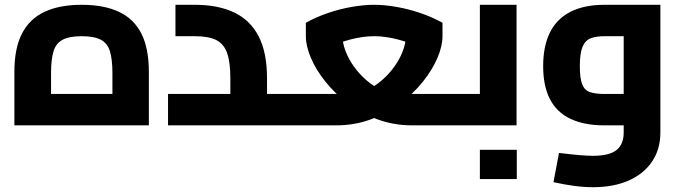

<svg xmlns="http://www.w3.org/2000/svg" viewBox="-20 -523 2842 801"><path d="M40 0V-223Q40 -322 72 -383.5Q104 -445 166.5 -474Q229 -503 321 -503Q413 -503 475.5 -474Q538 -445 569.5 -383.5Q601 -322 601 -223V0ZM193 -63 121 -131H520L449 -63V-218Q449 -274 439 -308Q429 -342 401 -357Q373 -372 321 -372Q269 -372 241 -357Q213 -342 203 -308Q193 -274 193 -218Z M1094 0V-131H1198V0ZM681 0V-131H1041L941 -45V-196Q941 -265 927 -303Q913 -341 881 -356.5Q849 -372 793 -372H712V-503H793Q890 -503 957 -471Q1024 -439 1059 -371.5Q1094 -304 1094 -196V0ZM1198 0V-131Q1210 -131 1214 -113.5Q1218 -96 1218 -66Q1218 -36 1214 -18Q1210 0 1198 0Z M1198 0V-131H1437Q1474 -131 1508.5 -146.5Q1543 -162 1573 -188Q1603 -214 1625.5 -245.5Q1648 -277 1660.5 -310Q1673 -343 1673 -372V-438L1745 -317Q1695 -344 1641.5 -358Q1588 -372 1541 -372Q1494 -372 1440.5 -358Q1387 -344 1337 -317L1409 -438V-372Q1409 -343 1421.5 -310Q1434 -277 1456.5 -245.5Q1479 -214 1509 -188Q1539 -162 1573.5 -146.5Q1608 -131 1644 -131H1878V0H1701Q1623 0 1555 -25Q1487 -50 1432 -91.5Q1377 -133 1337.5 -182.5Q1298 -232 1277 -281.5Q1256 -331 1256 -372V-428Q1299 -452 1349 -469Q1399 -486 1449 -494.5Q1499 -503 1541 -503Q1583 -503 1632.5 -494.5Q1682 -486 1732.5 -469Q1783 -452 1826 -428V-372Q1826 -331 1805 -281.5Q1784 -232 1744.5 -182.5Q1705 -133 1650 -91.5Q1595 -50 1527 -25Q1459 0 1381 0ZM1198 0Q1187 0 1182.5 -18Q1178 -36 1178 -66Q1178 -96 1182.5 -113.5Q1187 -131 1198 -131ZM1878 0V-131Q1889 -131 1893.5 -113.5Q1898 -96 1898 -66Q1898 -36 1893.5 -18Q1889 0 1878 0Z M1878 0V-131H2075L1982 -54V-503H2135V0ZM1878 0Q1867 0 1862.5 -18Q1858 -36 1858 -66Q1858 -96 1862.5 -113.5Q1867 -131 1878 -131ZM1982 224V102H2136V224Z M2454 258Q2416 258 2375 252.5Q2334 247 2289 237L2312 115Q2361 121 2395.5 124Q2430 127 2454 127Q2522 127 2552 103Q2582 79 2582 30V-394L2613 -372H2502Q2468 -372 2445 -363.5Q2422 -355 2410.5 -328.5Q2399 -302 2399 -247Q2399 -196 2409 -171Q2419 -146 2442 -138.5Q2465 -131 2502 -131H2582V0H2502Q2418 0 2360.5 -27Q2303 -54 2274.5 -109Q2246 -164 2246 -247Q2246 -331 2274.5 -388Q2303 -445 2360.5 -474Q2418 -503 2502 -503H2735V30Q2735 100 2700 151.5Q2665 203 2602 230.5Q2539 258 2454 258Z"/></svg>

Font: Cairo ExtraBold
Style: Regular
Weight: 800
Designer: Mohamed Gaber, Accademia di Belle Arti di Urbino
Foundry: Kief Type Foundry, Accademia di Belle Arti di Urbino
Version: Version 3.117